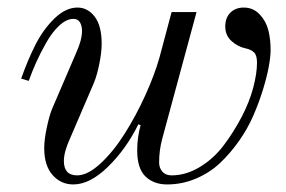

<svg xmlns="http://www.w3.org/2000/svg" viewBox="-20 -476 756 508"><path d="M36 -268Q54 -319 74.5 -359Q95 -399 124.5 -427.5Q154 -456 185 -456Q212 -456 230.5 -432Q249 -408 249 -360Q249 -338 243 -308Q237 -278 229 -258L165 -109Q149 -74 149 -50Q149 -12 184 -12Q212 -12 246 -43.5Q280 -75 310 -122.5Q340 -170 364.5 -224Q389 -278 402 -324L434 -444H500L409 -108Q401 -78 401 -46Q401 -32 409.5 -22Q418 -12 434 -12Q472 -12 508.5 -34Q545 -56 571.5 -91Q598 -126 619 -166Q640 -206 650 -244Q660 -282 660 -310Q660 -330 652 -337.5Q644 -345 630 -348Q610 -352 593 -367Q576 -382 576 -406Q576 -429 589.5 -442.5Q603 -456 625 -456Q650 -456 667 -438Q684 -420 690 -396Q696 -372 696 -344Q696 -326 691 -299Q686 -272 675.5 -238Q665 -204 650 -169.5Q635 -135 612 -102.5Q589 -70 562 -44.5Q535 -19 498.5 -3.5Q462 12 422 12Q387 12 365 -9Q343 -30 343 -78Q343 -112 352 -145L346 -147Q314 -82 266 -35Q218 12 174 12Q141 12 119 -13Q97 -38 97 -84Q97 -106 103.5 -137Q110 -168 117 -186L181 -335Q197 -370 197 -394Q197 -408 191.5 -417Q186 -426 174 -426Q156 -426 137 -408.5Q118 -391 102 -362.5Q86 -334 75.5 -310.5Q65 -287 56 -262Z"/></svg>

Font: Old Standard TT
Style: Italic
Weight: 400
Italic angle: -15.2°
Designer: Alexey Kryukov <alexios@thessalonica.org.ru>
Version: Version 2.2